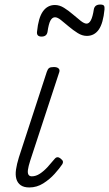

<svg xmlns="http://www.w3.org/2000/svg" viewBox="-20 -810 480 845"><path d="M109 15Q85 15 71 5Q57 -5 52 -22.5Q47 -40 50.5 -64Q54 -88 63 -117L186 -494Q190 -506 196 -510.5Q202 -515 217 -515Q231 -515 237.5 -509Q244 -503 241 -493L113 -103Q105 -78 103 -63Q101 -48 105.5 -41Q110 -34 120 -34Q138 -34 155.5 -45.5Q173 -57 189.5 -75Q206 -93 219 -109Q226 -118 233 -118Q240 -118 247 -112Q256 -105 257 -99Q258 -93 254 -87Q242 -69 220.5 -45Q199 -21 170.5 -3Q142 15 109 15ZM362 -652Q342 -652 322 -664.5Q302 -677 282.5 -693.5Q263 -710 248 -722Q233 -734 222 -734Q210 -734 202 -719.5Q194 -705 189 -669Q187 -659 180.5 -654Q174 -649 163 -649Q140 -649 143 -671Q149 -732 169 -760Q189 -788 222 -788Q242 -788 262 -775.5Q282 -763 301 -746.5Q320 -730 335.5 -718Q351 -706 361 -706Q372 -706 380 -721Q388 -736 393 -769Q397 -790 421 -790Q433 -790 437 -785.5Q441 -781 440 -769Q434 -707 414.5 -679.5Q395 -652 362 -652Z"/></svg>

Font: Playwrite US Trad ExtraLight
Style: Regular
Weight: 250
Designer: Veronika Burian, José Scaglione
Foundry: TypeTogether
Version: Version 1.003